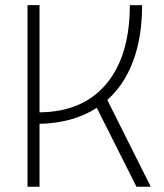

<svg xmlns="http://www.w3.org/2000/svg" viewBox="-20 -713 626 733"><path d="M85 0V-693.4H130.9V-284.2Q295.9 -285.6 385.7 -392.6Q475.6 -499.5 475.6 -693.4H522.5Q522.5 -571.8 488.5 -480.5Q454.6 -389.2 389.6 -331.5L555.7 0H501L349.6 -301.3Q259.8 -243.2 130.9 -240.2V0Z"/></svg>

Font: Cascadia Mono NF ExtraLight
Style: Regular
Weight: 200
Monospace: yes
Designer: Aaron Bell
Foundry: Saja Typeworks
Version: Version 2404.023; ttfautohint (v1.8.4)